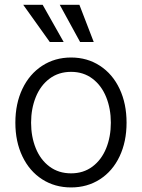

<svg xmlns="http://www.w3.org/2000/svg" viewBox="-20 -781 600 811"><path d="M44.9 -262.7Q44.9 -343.3 74.7 -405.8Q104.5 -468.3 158.2 -503.2Q211.9 -538.1 280.3 -538.1Q348.6 -538.1 402.1 -503.2Q455.6 -468.3 485.1 -405.8Q514.6 -343.3 514.6 -262.7Q514.6 -182.6 485.1 -120.4Q455.6 -58.1 402.1 -23.7Q348.6 10.7 280.3 10.7Q211.4 10.7 158 -23.7Q104.5 -58.1 74.7 -120.4Q44.9 -182.6 44.9 -262.7ZM448.2 -262.7Q448.2 -321.8 428.5 -370.8Q408.7 -419.9 370.6 -448.7Q332.5 -477.5 280.3 -477.5Q227.5 -477.5 189.2 -448.7Q150.9 -419.9 131.1 -370.8Q111.3 -321.8 111.3 -262.7Q111.3 -203.6 131.1 -154.8Q150.9 -106 189.2 -77.4Q227.5 -48.8 280.3 -48.8Q332.5 -48.8 370.6 -77.4Q408.7 -106 428.5 -154.8Q448.2 -203.6 448.2 -262.7ZM78.1 -760.7H160.2L249 -603.5H190.4ZM232.4 -760.7H315.4L376 -603.5H318.4Z"/></svg>

Font: Pretendard Light
Style: Regular
Weight: 300
Designer: Base glyphs from Inter by Rasmus Andersson; Hangeul glyphs from Noto Sans CJK(Source Han Sans) by Jang Soo-young and Kan
Foundry: Kil Hyung-jin
Version: Version 1.309